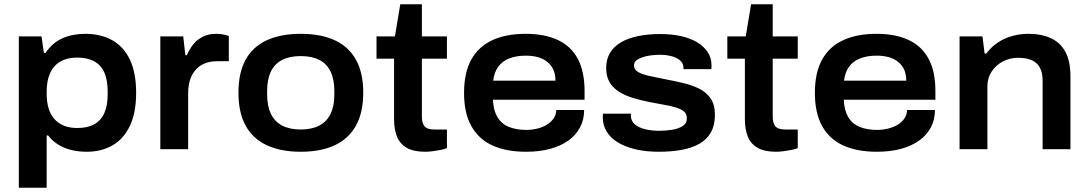

<svg xmlns="http://www.w3.org/2000/svg" viewBox="-20 -697 5085 897"><path d="M68 180V-527H174L185 -450H193Q224 -497 271.5 -518Q319 -539 377 -539Q450 -539 503.5 -509.5Q557 -480 586.5 -419Q616 -358 616 -263Q616 -170 586.5 -108.5Q557 -47 505 -17.5Q453 12 385 12Q346 12 312 3.5Q278 -5 251 -22Q224 -39 205 -64H198V180ZM341 -99Q389 -99 420.5 -116.5Q452 -134 467.5 -169Q483 -204 483 -256V-270Q483 -323 467.5 -358Q452 -393 420 -410.5Q388 -428 340 -428Q294 -428 262 -409.5Q230 -391 214 -355.5Q198 -320 198 -269V-259Q198 -221 207 -191Q216 -161 234.5 -140.5Q253 -120 279.5 -109.5Q306 -99 341 -99Z M729 0V-527H836L846 -439H853Q864 -465 881.5 -488Q899 -511 926.5 -525Q954 -539 990 -539Q1007 -539 1022.5 -536Q1038 -533 1049 -529V-411H996Q960 -411 934.5 -400Q909 -389 892 -368.5Q875 -348 867 -321Q859 -294 859 -261V0Z M1385 12Q1292 12 1226.5 -18.5Q1161 -49 1127.5 -110Q1094 -171 1094 -264Q1094 -357 1127.5 -418Q1161 -479 1226.5 -509Q1292 -539 1385 -539Q1479 -539 1544 -509Q1609 -479 1643 -418Q1677 -357 1677 -264Q1677 -171 1643 -110Q1609 -49 1544 -18.5Q1479 12 1385 12ZM1385 -92Q1437 -92 1472 -110.5Q1507 -129 1524.5 -165.5Q1542 -202 1542 -255V-272Q1542 -326 1524.5 -362.5Q1507 -399 1472 -417Q1437 -435 1385 -435Q1333 -435 1298 -417Q1263 -399 1245.5 -362.5Q1228 -326 1228 -272V-255Q1228 -202 1245.5 -165.5Q1263 -129 1298 -110.5Q1333 -92 1385 -92Z M1967 12Q1913 12 1881 -6Q1849 -24 1835 -58Q1821 -92 1821 -140V-423H1739V-527H1825L1850 -677H1951V-527H2068V-423H1951V-151Q1951 -122 1963.5 -107Q1976 -92 2010 -92H2068V-5Q2056 0 2038 3.5Q2020 7 2001 9.5Q1982 12 1967 12Z M2438 12Q2345 12 2280.5 -17.5Q2216 -47 2182 -108Q2148 -169 2148 -263Q2148 -357 2181.5 -418Q2215 -479 2279.5 -509Q2344 -539 2436 -539Q2526 -539 2587.5 -509.5Q2649 -480 2680 -421Q2711 -362 2711 -273V-231H2283Q2285 -182 2303.5 -150.5Q2322 -119 2356.5 -104.5Q2391 -90 2441 -90Q2463 -90 2487 -95.5Q2511 -101 2531 -112Q2551 -123 2564.5 -141Q2578 -159 2579 -183H2709Q2709 -138 2690 -102Q2671 -66 2635.5 -40.5Q2600 -15 2550 -1.5Q2500 12 2438 12ZM2284 -320H2575Q2575 -351 2564.5 -373Q2554 -395 2535 -409.5Q2516 -424 2491 -430.5Q2466 -437 2437 -437Q2392 -437 2359 -424Q2326 -411 2307.5 -385Q2289 -359 2284 -320Z M3057 12Q2999 12 2951 1Q2903 -10 2868.5 -30.5Q2834 -51 2815 -81Q2796 -111 2796 -150Q2796 -155 2796.5 -159Q2797 -163 2797 -166H2928Q2928 -164 2927.5 -161.5Q2927 -159 2927 -157Q2928 -131 2946.5 -115.5Q2965 -100 2995.5 -93Q3026 -86 3060 -86Q3092 -86 3121.5 -91Q3151 -96 3170 -108.5Q3189 -121 3189 -144Q3189 -170 3167 -182.5Q3145 -195 3106 -203Q3067 -211 3016 -220Q2975 -228 2938.5 -239Q2902 -250 2873.5 -267.5Q2845 -285 2828.5 -312Q2812 -339 2812 -379Q2812 -420 2830 -450Q2848 -480 2881.5 -499.5Q2915 -519 2961.5 -528.5Q3008 -538 3064 -538Q3117 -538 3160.5 -528.5Q3204 -519 3236 -500Q3268 -481 3286 -454Q3304 -427 3304 -393Q3304 -387 3304 -382Q3304 -377 3303 -374H3173V-380Q3173 -400 3158.5 -413.5Q3144 -427 3119 -434Q3094 -441 3061 -441Q3043 -441 3022 -438.5Q3001 -436 2983 -430Q2965 -424 2953.5 -415Q2942 -406 2942 -391Q2942 -371 2962 -360Q2982 -349 3015 -342Q3048 -335 3087 -327Q3130 -319 3172 -309Q3214 -299 3247 -282.5Q3280 -266 3300 -237Q3320 -208 3320 -160Q3320 -112 3301.5 -79Q3283 -46 3248.5 -26Q3214 -6 3165.5 3Q3117 12 3057 12Z M3606 12Q3552 12 3520 -6Q3488 -24 3474 -58Q3460 -92 3460 -140V-423H3378V-527H3464L3489 -677H3590V-527H3707V-423H3590V-151Q3590 -122 3602.5 -107Q3615 -92 3649 -92H3707V-5Q3695 0 3677 3.5Q3659 7 3640 9.5Q3621 12 3606 12Z M4077 12Q3984 12 3919.5 -17.5Q3855 -47 3821 -108Q3787 -169 3787 -263Q3787 -357 3820.5 -418Q3854 -479 3918.5 -509Q3983 -539 4075 -539Q4165 -539 4226.5 -509.5Q4288 -480 4319 -421Q4350 -362 4350 -273V-231H3922Q3924 -182 3942.5 -150.5Q3961 -119 3995.5 -104.5Q4030 -90 4080 -90Q4102 -90 4126 -95.5Q4150 -101 4170 -112Q4190 -123 4203.5 -141Q4217 -159 4218 -183H4348Q4348 -138 4329 -102Q4310 -66 4274.5 -40.5Q4239 -15 4189 -1.5Q4139 12 4077 12ZM3923 -320H4214Q4214 -351 4203.5 -373Q4193 -395 4174 -409.5Q4155 -424 4130 -430.5Q4105 -437 4076 -437Q4031 -437 3998 -424Q3965 -411 3946.5 -385Q3928 -359 3923 -320Z M4463 0V-527H4570L4580 -447H4588Q4611 -478 4642 -498.5Q4673 -519 4709.5 -529Q4746 -539 4784 -539Q4846 -539 4890 -518.5Q4934 -498 4957.5 -454.5Q4981 -411 4981 -341V0H4851V-318Q4851 -349 4843 -370Q4835 -391 4820 -403.5Q4805 -416 4783.5 -421.5Q4762 -427 4736 -427Q4698 -427 4665.5 -410Q4633 -393 4613 -363Q4593 -333 4593 -293V0Z"/></svg>

Font: Archivo SemiBold SemiExpanded
Style: Regular
Weight: 600
Width: 6
Version: Version 2.001